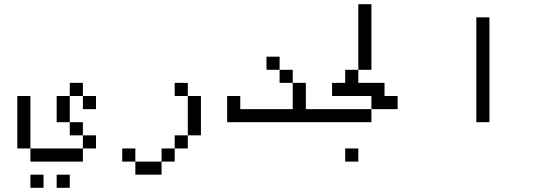

<svg xmlns="http://www.w3.org/2000/svg" viewBox="-20 -770 2540 915"><path d="M187.5 125V62.5H125V125ZM312.5 125V62.5H250V125ZM437.5 -62.5V-125H375V-62.5H125V0H375V-62.5ZM437.5 -250V-312.5H375V-250ZM125 -62.5Q125 -62.5 125 -312.5H62.5Q62.5 -312.5 62.5 -62.5ZM375 -125V-187.5H312.5V-125ZM312.5 -187.5Q312.5 -187.5 312.5 -312.5H250Q250 -312.5 250 -187.5ZM312.5 -312.5H375V-375H312.5Z M625 0V62.5H750V0ZM625 0V-62.5H562.5V0ZM750 0H812.5V-62.5H750ZM812.5 -62.5H875V-125H812.5ZM875 -125H937.5V-312.5H875ZM875 -312.5V-375H812.5V-312.5Z M1500 -187.5V-250H1437.5Q1437.5 -250 1437.5 -375H1375Q1375 -375 1375 -250H1125V-312.5H1062.5Q1062.5 -312.5 1062.5 -187.5ZM1375 -375V-437.5H1312.5V-375ZM1312.5 -437.5V-500H1250V-437.5Z M1687.5 0V-62.5H1625V0ZM1875 -250V-312.5H1812.5V-375H1687.5V-437.5H1625V-375H1562.5V-312.5H1750V-250H1500V-187.5H1750V-250ZM1687.5 -437.5H1750V-750H1687.5Z M2250 -687.5Q2250 -687.5 2250 -187.5H2312.5Q2312.5 -187.5 2312.5 -687.5Z"/></svg>

Font: CalcUnifontExMono
Style: Regular
Weight: 500
Version: Version 15.0.06